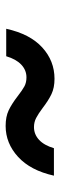

<svg xmlns="http://www.w3.org/2000/svg" viewBox="208 -674 209 664"><g transform="rotate(90 312.0 -341.5)"><path d="M587 -424Q569 -343 522 -300Q475 -257 415 -257Q383 -257 361 -267.5Q339 -278 313 -298Q291 -315 278 -322Q265 -329 247 -329Q222 -329 203 -311Q184 -293 174 -259H79Q97 -341 143.5 -383.5Q190 -426 252 -426Q283 -426 305 -415.5Q327 -405 353 -385Q373 -370 387.5 -362.5Q402 -355 419 -355Q444 -355 463 -372.5Q482 -390 492 -424Z"/></g></svg>

Font: CBA Beacon Sans Bold
Style: Italic
Weight: 700
Italic angle: -13°
Designer: Wei Huang
Foundry: Wei Huang
Version: Version 1.002